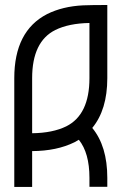

<svg xmlns="http://www.w3.org/2000/svg" viewBox="-20 -740 482 761"><path d="M107.4 1H36.6V-430.2Q36.6 -617.2 166.5 -684.1Q228 -714.8 309.1 -718.8Q343.3 -720.2 405.3 -720.2V-430.2Q405.3 -305.2 345.7 -232.9Q405.3 -160.6 405.3 -35.2V0.5H334.5V-35.2Q334.5 -133.8 292.5 -186Q284.2 -180.7 275.4 -176.3Q205.1 -141.6 107.4 -141.1ZM107.4 -211.9Q189 -212.9 242.7 -239.3Q334.5 -285.2 334.5 -430.2V-648.9Q252.9 -647.5 199.2 -621.1Q107.4 -575.2 107.4 -430.2Z"/></svg>

Font: Greenwashing Machine
Style: Regular
Weight: 400
Designer: Tup Wanders
Foundry: Free font, DO NOT SELL
Version: Version 1.00;August 10, 2023;FontCreator 11.5.0.2430 64-bit